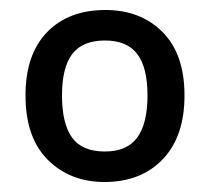

<svg xmlns="http://www.w3.org/2000/svg" viewBox="-20 -742 420 384"><path d="M349 -551Q349 -469 305.5 -423.5Q262 -378 189 -378Q120 -378 75.5 -422.5Q31 -467 31 -551Q31 -633 74 -677.5Q117 -722 191 -722Q261 -722 305 -678Q349 -634 349 -551ZM104 -551Q104 -495 124 -467Q144 -439 190 -439Q234 -439 254.5 -467Q275 -495 275 -551Q275 -607 254.5 -634Q234 -661 190 -661Q145 -661 124.5 -634Q104 -607 104 -551Z"/></svg>

Font: Noto Sans Bengali Medium
Style: Regular
Weight: 500
Designer: Jelle Bosma - Monotype Design Team
Foundry: Monotype Imaging Inc.
Version: Version 2.003; ttfautohint (v1.8.4.7-5d5b)